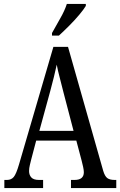

<svg xmlns="http://www.w3.org/2000/svg" viewBox="-20 -951 608 971"><path d="M2 0V-41H15Q37 -41 49.5 -56Q62 -71 76 -119L250 -714H324L502 -87Q510 -60 522.5 -50.5Q535 -41 560 -41H568V0H339V-41H357Q404 -41 404 -80Q404 -90 400.5 -106.5Q397 -123 393 -138L366 -240H163L138 -145Q135 -133 131 -116.5Q127 -100 127 -86Q127 -66 138.5 -53.5Q150 -41 177 -41H198V0ZM179 -289H352L302 -480Q291 -525 281.5 -560.5Q272 -596 267 -624Q261 -596 252.5 -561.5Q244 -527 234 -490ZM243 -784Q264 -822 285.5 -859.5Q307 -897 318 -931H414V-921Q404 -904 381 -876.5Q358 -849 330 -821Q302 -793 278 -771H243Z"/></svg>

Font: Noto Serif Ethiopic ExtraCondensed
Style: Regular
Weight: 400
Width: 2
Designer: Monotype Design Team
Foundry: Monotype Imaging Inc.
Version: Version 2.102; ttfautohint (v1.8.4.7-5d5b)